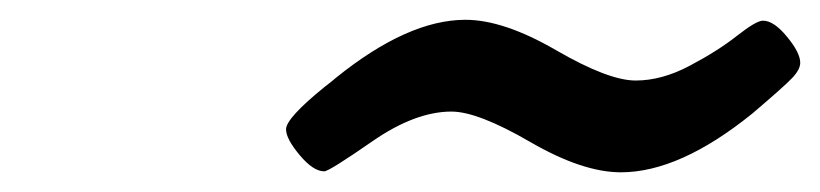

<svg xmlns="http://www.w3.org/2000/svg" viewBox="-20 -714 837 196"><path d="M272 -582Q272 -593.3 311 -625Q318.8 -630.9 323.2 -634.8Q396.5 -693.8 455.1 -693.8Q494.1 -693.8 547.6 -662.8Q601.1 -631.8 628.9 -631.8Q655.8 -631.8 684.3 -647Q712.9 -662.1 732.4 -677.5Q752 -692.9 758.8 -692.9Q770 -692.9 783.4 -676.5Q796.9 -660.2 796.9 -649.9Q796.9 -643.1 788.8 -634.5Q780.8 -626 748 -598.1Q673.8 -538.1 613.8 -538.1Q574.7 -538.1 521.2 -569.1Q467.8 -600.1 440.9 -600.1Q403.8 -600.1 359.9 -569.6Q315.9 -539.1 311 -539.1Q299.8 -539.1 285.9 -555.7Q272 -572.3 272 -582Z"/></svg>

Font: CMU Concrete
Style: BoldItalic
Weight: 700
Italic angle: -14.04°
Version: Version 0.7.0